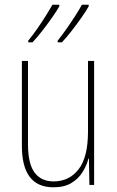

<svg xmlns="http://www.w3.org/2000/svg" viewBox="-20 -786 498 816"><path d="M380 -527V0H360L358 -112H356Q348 -82 330.5 -54Q313 -26 283 -8Q253 10 207 10Q73 10 73 -166V-527H99V-173Q99 -90 127 -52.5Q155 -15 208 -15Q274 -15 314 -66.5Q354 -118 354 -227V-527ZM357 -759Q347 -741 327.5 -713Q308 -685 285 -655.5Q262 -626 243 -606H225V-613Q242 -634 262 -662.5Q282 -691 300 -719Q318 -747 328 -766H357ZM232 -759Q222 -741 202.5 -713Q183 -685 160 -655.5Q137 -626 118 -606H100V-613Q118 -635 138 -663.5Q158 -692 175 -719.5Q192 -747 203 -766H232Z"/></svg>

Font: Noto Sans Tamil Condensed Thin
Style: Regular
Weight: 100
Width: 3
Designer: Jelle Bosma - Monotype Design Team
Foundry: Monotype Imaging Inc.
Version: Version 2.004; ttfautohint (v1.8.4.7-5d5b)